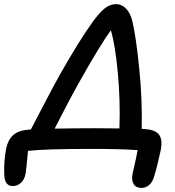

<svg xmlns="http://www.w3.org/2000/svg" viewBox="-67 -758 856 939"><path d="M625 161.1Q598.1 161.1 586.7 142.3Q575.2 123.5 581.1 92.8Q583 84 588.4 60.3Q593.8 36.6 598.6 14.6Q603.5 -7.3 606 -23.9Q520.5 -29.8 382.8 -29.8Q149.4 -29.8 69.8 -20Q61 78.6 58.1 91.8Q52.2 121.1 35.2 136.5Q18.1 151.9 -4.9 151.9Q-42.5 151.9 -45.9 101.1Q-49.3 34.2 -37.1 -30.8Q-28.3 -73.7 -2.7 -97.2Q22.9 -120.6 74.2 -124Q80.1 -124 84 -125Q100.1 -155.3 150.6 -252.4Q201.2 -349.6 227.1 -395Q320.3 -559.6 388.2 -653.8Q418.9 -695.3 444.6 -716.6Q470.2 -737.8 501 -737.8Q528.3 -737.8 549.6 -715.8Q570.8 -693.8 580.1 -655.8Q598.6 -576.7 614 -423.3Q629.4 -270 626 -127.9Q645.5 -126 649.9 -126Q697.3 -121.1 712.9 -96.4Q728.5 -71.8 719.2 -23.9Q701.7 57.1 686 107.9Q677.2 135.3 660.9 148.2Q644.5 161.1 625 161.1ZM318.8 -353Q274.9 -275.4 200.2 -128.9Q308.6 -130.9 400.9 -130.9Q481.9 -130.9 517.1 -129.9Q522 -267.1 509 -404.1Q496.1 -541 475.1 -609.9Q420.4 -534.2 318.8 -353Z"/></svg>

Font: Shantell Sans Bouncy
Style: Italic
Weight: 500
Italic angle: -11.31°
Designer: Stephen Nixon, Anya Danilova, Shantell Martin
Foundry: Arrow Type
Version: Version 1.006;[9816181b4]